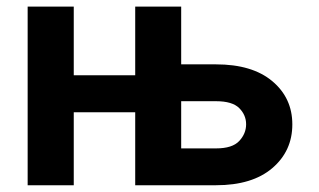

<svg xmlns="http://www.w3.org/2000/svg" viewBox="-20 -548 945 568"><path d="M198.2 -528.4V-325.3H380V-528.4H516V-357.6H619Q726.2 -357.6 785.5 -307.9Q844.8 -258.2 844.8 -180Q844.8 -101.2 785.5 -50.6Q726.2 0 619 0H380V-215.9H198.2V0H61.8V-528.4ZM516 -109H619Q667.3 -109 687.7 -130.9Q708.1 -152.7 708.1 -180.4Q708.1 -207.7 687.7 -228.2Q667.3 -248.6 619 -248.6H516Z"/></svg>

Font: Interface
Style: Bold
Weight: 700
Designer: Rasmus Andersson
Foundry: rsms
Version: Version 1.8